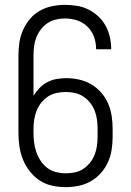

<svg xmlns="http://www.w3.org/2000/svg" viewBox="-20 -763 540 791"><path d="M251 8Q278 8 304.5 2.5Q331 -3 354.5 -16.5Q378 -30 396 -50.5Q414 -71 425 -95.5Q436 -120 440 -146.5Q444 -173 444 -200V-233Q444 -259 440 -285.5Q436 -312 425.5 -336.5Q415 -361 397 -381.5Q379 -402 356 -415.5Q333 -429 306.5 -435Q280 -441 253 -441Q233 -441 213 -437.5Q193 -434 175 -424.5Q157 -415 143 -400.5Q129 -386 118 -369V-535Q118 -554 120.5 -573Q123 -592 130 -609.5Q137 -627 148.5 -642Q160 -657 175.5 -667.5Q191 -678 210 -682.5Q229 -687 247 -687Q273 -687 297.5 -679Q322 -671 340.5 -653Q359 -635 367.5 -610.5Q376 -586 376 -561Q376 -561 376 -560.5Q376 -560 376 -560H438Q438 -560 438 -560.5Q438 -561 438 -562Q438 -586 432.5 -610.5Q427 -635 415 -657Q403 -679 384.5 -696Q366 -713 344 -724Q322 -735 297 -739Q272 -743 247 -743Q221 -743 194.5 -737.5Q168 -732 144.5 -719Q121 -706 103.5 -685Q86 -664 75 -639.5Q64 -615 60 -588.5Q56 -562 56 -535V-216Q56 -188 60 -160Q64 -132 74.5 -106Q85 -80 102.5 -57.5Q120 -35 143.5 -19.5Q167 -4 195 2Q223 8 251 8ZM251 -49Q231 -49 211 -54Q191 -59 175 -71Q159 -83 147.5 -100.5Q136 -118 129.5 -137Q123 -156 120.5 -176Q118 -196 118 -216V-233Q118 -252 121 -271Q124 -290 131 -307.5Q138 -325 150 -340Q162 -355 178 -365.5Q194 -376 213 -380Q232 -384 251 -384Q270 -384 288.5 -380Q307 -376 323 -365.5Q339 -355 351 -340Q363 -325 370 -307Q377 -289 379.5 -270.5Q382 -252 382 -233V-200Q382 -181 379.5 -162.5Q377 -144 370 -126Q363 -108 351 -93Q339 -78 323.5 -67.5Q308 -57 289 -53Q270 -49 251 -49Z"/></svg>

Font: Iosevka SS09 Light
Style: Regular
Weight: 300
Monospace: yes
Designer: Belleve Invis
Foundry: Belleve Invis
Version: Version 5.2.1; ttfautohint (v1.8.3)